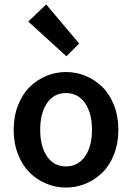

<svg xmlns="http://www.w3.org/2000/svg" viewBox="-20 -824 589 856"><path d="M273.9 12.2Q228 12.2 186 -5.4Q144 -22.9 111.8 -54.9Q79.6 -86.9 60.3 -136.2Q41 -185.5 41 -245.1Q41 -304.7 60.3 -354.2Q79.6 -403.8 111.8 -435.8Q144 -467.8 186 -485.4Q228 -502.9 273.9 -502.9Q320.3 -502.9 362.3 -485.4Q404.3 -467.8 436.8 -435.8Q469.2 -403.8 488.5 -354.2Q507.8 -304.7 507.8 -245.1Q507.8 -185.5 488.5 -136.2Q469.2 -86.9 436.8 -54.9Q404.3 -22.9 362.3 -5.4Q320.3 12.2 273.9 12.2ZM273.9 -82Q327.6 -82 358.9 -126.5Q390.1 -170.9 390.1 -245.1Q390.1 -319.8 358.9 -364.5Q327.6 -409.2 273.9 -409.2Q220.7 -409.2 189.9 -364.7Q159.2 -320.3 159.2 -245.1Q159.2 -170.9 189.9 -126.5Q220.7 -82 273.9 -82ZM275.9 -573.2 106 -728 186 -804.2 333 -629.9Z"/></svg>

Font: Toshiba Sans Medium
Style: Regular
Weight: 500
Designer: Paul D. Hunt
Foundry: Toshiba Corporation
Version: Version 2.020;PS 2.0;hotconv 1.0.86;makeotf.lib2.5.63406